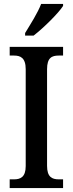

<svg xmlns="http://www.w3.org/2000/svg" viewBox="-20 -951 367 971"><path d="M107 -784V-771H150C202 -811 277 -886 299 -921V-931H188C171 -886 135 -830 107 -784ZM29 0H299V-44H277C243 -44 218 -56 218 -112V-601C218 -659 242 -670 277 -670H299V-714H29V-670H51C83 -670 110 -659 110 -601V-111C110 -55 83 -44 51 -44H29Z"/></svg>

Font: Noto Serif Devanagari Condensed Medium
Style: Regular
Weight: 500
Width: 3
Designer: Universal Thirst, Indian Type Foundry and the Monotype Design Team
Foundry: Monotype Imaging Inc.
Version: Version 2.004